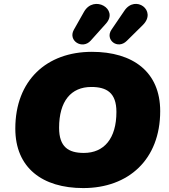

<svg xmlns="http://www.w3.org/2000/svg" viewBox="-20 -946 860 978"><path d="M404 12C635 12 796 -134 796 -380C796 -580 657 -682 448 -682C218 -682 58 -537 58 -291C58 -91 196 12 404 12ZM407 -167C329 -167 281 -197 281 -295C281 -431 342 -503 445 -503C523 -503 573 -474 573 -376C573 -240 510 -167 407 -167ZM442 -739 520 -826C586 -900 458 -974 408 -886L356 -794C325 -738 400 -692 442 -739ZM626 -738 708 -819C781 -892 670 -974 614 -892L548 -795C513 -744 579 -691 626 -738Z"/></svg>

Font: SN Pro Black
Style: Italic
Weight: 900
Italic angle: -9°
Designer: Tobias Whetton
Foundry: Supernotes
Version: Version 1.001;Glyphs 3.2 (3249)